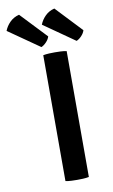

<svg xmlns="http://www.w3.org/2000/svg" viewBox="-182 -969 605 1026"><g transform="rotate(-10 120.5 -456.5)"><path d="M88 -683Q102.5 -686 120.5 -686.8Q138.5 -687.5 151 -687.5Q165 -687.5 182.5 -686.8Q200 -686 215 -683V0Q200 3 182.5 3.8Q165 4.5 151 4.5Q138.5 4.5 120.5 3.8Q102.5 3 88 0ZM-2 -918.5 131.5 -777.5Q127 -762 113.5 -747.8Q100 -733.5 86 -727.5L-82.5 -845Q-73 -870 -52.5 -890.5Q-32 -911 -2 -918.5ZM189.5 -918.5 322.5 -777.5Q318.5 -762.5 305 -748Q291.5 -733.5 277 -727.5L109 -845Q118.5 -870 139 -890.5Q159.5 -911 189.5 -918.5Z"/></g></svg>

Font: Signika Negative SC SemiBold
Style: Regular
Weight: 600
Designer: Anna Giedryś
Foundry: Anna Giedryś
Version: Version 2.000; ttfautohint (v1.8.3) -l 8 -r 50 -G 200 -x 9 -